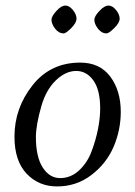

<svg xmlns="http://www.w3.org/2000/svg" viewBox="-20 -660 486 690"><path d="M165 -589Q165 -601 182.5 -620.5Q200 -640 215 -640Q229 -640 242 -624Q255 -608 255 -593Q255 -578 236 -559Q217 -540 209 -540Q191 -540 178 -557Q165 -574 165 -589ZM319 -589Q319 -601 337 -620.5Q355 -640 370 -640Q384 -640 397 -624Q410 -608 410 -593Q410 -578 390.5 -559Q371 -540 363 -540Q345 -540 332 -557Q319 -574 319 -589ZM32 -169Q32 -271 96.5 -353Q161 -435 268 -435Q339 -435 376.5 -384.5Q414 -334 414 -258Q414 -193 388.5 -133Q363 -73 309 -31.5Q255 10 185 10Q119 10 75.5 -36Q32 -82 32 -169ZM109 -168Q109 -96 133.5 -58Q158 -20 196 -20Q234 -20 263.5 -47Q293 -74 308.5 -114.5Q324 -155 332 -195.5Q340 -236 340 -270Q340 -337 315.5 -371Q291 -405 254 -405Q216 -405 181 -371.5Q146 -338 129 -280Q109 -210 109 -168Z"/></svg>

Font: OFL Sorts Mill Goudy TT
Style: Italic
Weight: 500
Italic angle: -6°
Version: Version 003.000